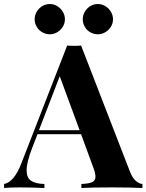

<svg xmlns="http://www.w3.org/2000/svg" viewBox="-36 -937 729 957"><path d="M0 0ZM287.6 -841.3Q287.6 -820.8 277.1 -803.7Q266.6 -786.6 249.3 -776.4Q231.9 -766.1 212.4 -766.1Q191.9 -766.1 174.6 -776.1Q157.2 -786.1 147 -803.5Q136.7 -820.8 136.7 -841.3Q136.7 -860.8 147 -878.4Q157.2 -896 174.6 -906.5Q191.9 -917 212.4 -917Q231.9 -917 249.3 -906.5Q266.6 -896 277.1 -878.4Q287.6 -860.8 287.6 -841.3ZM527.3 -841.3Q527.3 -820.8 516.8 -803.7Q506.3 -786.6 488.8 -776.4Q471.2 -766.1 451.7 -766.1Q431.2 -766.1 413.8 -776.1Q396.5 -786.1 386.5 -803.5Q376.5 -820.8 376.5 -841.3Q376.5 -860.8 386.7 -878.4Q397 -896 414.1 -906.5Q431.2 -917 451.7 -917Q471.2 -917 488.8 -906.5Q506.3 -896 516.8 -878.4Q527.3 -860.8 527.3 -841.3ZM673.8 -20V0Q614.3 -2.9 522 -2.9Q419.4 -2.9 369.6 0V-20Q407.2 -21.5 423.6 -29.3Q439.9 -37.1 439.9 -56.6Q439.9 -74.2 428.2 -104L368.2 -268.1H150.9L124 -198.7Q96.7 -128.4 96.7 -87.9Q96.7 -50.8 118.9 -35.9Q141.1 -21 185.5 -20V0Q117.2 -2.9 61 -2.9Q14.2 -2.9 -15.6 0V-20Q34.7 -29.3 71.3 -125L298.8 -710Q314.9 -708.5 333.5 -708.5Q352.1 -708.5 368.2 -710L610.8 -84Q623.5 -50.8 640.4 -35.9Q657.2 -21 673.8 -20ZM261.7 -557.1 158.2 -288.1H360.8Z"/></svg>

Font: TypoPRO Playfair Display
Style: Bold
Weight: 700
Designer: Claus Eggers Sørensen
Foundry: Claus Eggers Sørensen
Version: Version 1.004;PS 001.004;hotconv 1.0.70;makeotf.lib2.5.58329